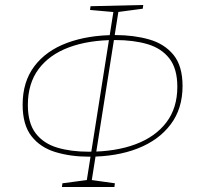

<svg xmlns="http://www.w3.org/2000/svg" viewBox="-20 -732 797 772"><path d="M554 -697 449 -683 457 -691 348 -1 342 -9 442 5 440 20H229L231 5L336 -9L328 -1L437 -691L443 -683L342 -692L344 -707L556 -712ZM338 -102Q264 -102 203 -120.5Q142 -139 106.5 -184.5Q71 -230 71 -311Q71 -403 118 -465.5Q165 -528 249.5 -559.5Q334 -591 444 -591Q518 -591 579.5 -573.5Q641 -556 677.5 -511.5Q714 -467 714 -386Q714 -295 666 -231.5Q618 -168 533.5 -135Q449 -102 338 -102ZM337 -122Q445 -122 525 -152Q605 -182 649 -240Q693 -298 693 -383Q693 -456 661 -497Q629 -538 573 -554.5Q517 -571 443 -571Q336 -571 257 -541.5Q178 -512 135 -454Q92 -396 92 -310Q92 -237 123.5 -196Q155 -155 210 -138.5Q265 -122 337 -122Z"/></svg>

Font: Bitter Thin
Style: Italic
Weight: 100
Italic angle: -9°
Designer: Sol Matas, and Bitter project Authors
Foundry: Sol Matas
Version: Version 2.002